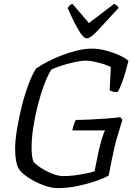

<svg xmlns="http://www.w3.org/2000/svg" viewBox="-20 -971 706 991"><path d="M279 0Q243 0 201.5 -16Q160 -32 126 -54.5Q92 -77 78 -98Q68 -114 63 -141Q58 -168 58 -201Q58 -246 68 -306Q78 -366 93.5 -427Q109 -488 128.5 -539Q148 -590 166 -617Q190 -634 224.5 -652Q259 -670 299 -685.5Q339 -701 379 -710.5Q419 -720 454 -720Q489 -720 525.5 -710.5Q562 -701 593.5 -687Q625 -673 643 -657Q636 -629 627 -597.5Q618 -566 607.5 -539Q597 -512 588 -497Q573 -495 561.5 -498.5Q550 -502 546 -505L552 -625Q540 -632 516.5 -639.5Q493 -647 467.5 -652.5Q442 -658 424 -658Q401 -658 368 -651Q335 -644 301.5 -633.5Q268 -623 245 -612Q226 -582 207.5 -532.5Q189 -483 174.5 -425.5Q160 -368 151.5 -312Q143 -256 143 -211Q143 -164 152 -138Q163 -123 190.5 -105Q218 -87 250 -74.5Q282 -62 308 -62Q335 -62 365.5 -66Q396 -70 423.5 -75.5Q451 -81 468 -87L490 -195Q498 -230 507 -258.5Q516 -287 522 -298H353Q357 -317 362.5 -332Q368 -347 372 -352Q402 -352 443.5 -354Q485 -356 527 -359Q569 -362 601 -366L612 -353Q603 -324 587 -271Q571 -218 556 -142L541 -65Q519 -52 476 -37Q433 -22 380.5 -11Q328 0 279 0ZM428 -773Q411 -773 387 -813Q363 -853 329 -930Q334 -937 339 -942.5Q344 -948 354 -951L439 -852L569 -951Q590 -941 592 -930Q523 -855 485 -814Q447 -773 428 -773Z"/></svg>

Font: Texturina Extralight
Style: Italic
Weight: 200
Italic angle: -11°
Designer: Guillermo Torres Carreño
Foundry: Omnibus-Type
Version: Version 1.002; ttfautohint (v1.8.3)